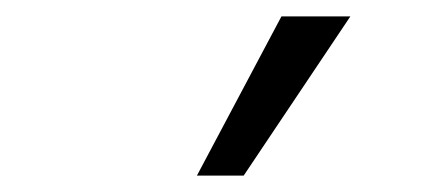

<svg xmlns="http://www.w3.org/2000/svg" viewBox="-20 -774 540 234"><path d="M220 -560 323 -754H407L277 -560Z"/></svg>

Font: Nunito Sans 6pt Light
Style: Regular
Weight: 300
Version: Version 3.101;gftools[0.9.27]